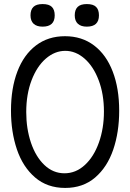

<svg xmlns="http://www.w3.org/2000/svg" viewBox="-20 -913 640 944"><path d="M34 -369.5Q34 -479 65.5 -561.5Q97 -644 156.8 -689.5Q216.5 -735 299.5 -735Q382.5 -735 442.5 -689.5Q502.5 -644 534.2 -561.2Q566 -478.5 566 -368.5Q566 -263.5 536.8 -177.5Q507.5 -91.5 447.8 -40.2Q388 11 300.5 11Q212.5 11 152.5 -40.5Q92.5 -92 63.2 -178.2Q34 -264.5 34 -369.5ZM491 -364.5Q491 -450 465.2 -518.2Q439.5 -586.5 395.8 -624.8Q352 -663 301 -663Q249.5 -663 205.5 -625Q161.5 -587 135.2 -518.2Q109 -449.5 109 -362Q109 -280.5 132.2 -211.5Q155.5 -142.5 198.2 -101.8Q241 -61 297 -61Q353 -61 397.2 -101.8Q441.5 -142.5 466.2 -212Q491 -281.5 491 -364.5ZM130 -837.5Q130 -865 144.2 -879Q158.5 -893 189.5 -893Q221 -893 235 -879Q249 -865 249 -837.5Q249 -782 189.5 -782Q160.5 -782 145.2 -796.2Q130 -810.5 130 -837.5ZM347.5 -837.5Q347.5 -865 361.8 -879Q376 -893 407 -893Q438.5 -893 452.5 -879Q466.5 -865 466.5 -837.5Q466.5 -782 407 -782Q378 -782 362.8 -796.2Q347.5 -810.5 347.5 -837.5Z"/></svg>

Font: JuliaMono Light
Style: Regular
Weight: 300
Monospace: yes
Designer: cormullion
Foundry: corm
Version: Version 0.054; ttfautohint (v1.8.4)